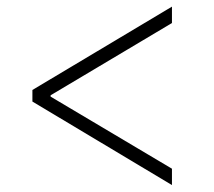

<svg xmlns="http://www.w3.org/2000/svg" viewBox="-20 -567 632 567"><path d="M75.7 -267.1V-301.3L487.8 -547.4V-499L129.4 -285.6V-281.7L487.8 -68.8V-20.5Z"/></svg>

Font: Inter Display Extra Light
Style: Regular
Weight: 200
Designer: Rasmus Andersson
Foundry: rsms
Version: Version 4.000;git-4fc901f